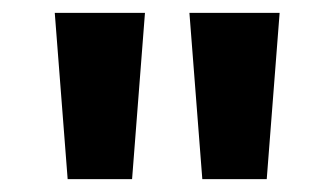

<svg xmlns="http://www.w3.org/2000/svg" viewBox="-20 -734 519 298"><path d="M85 -456 65 -714H205L185 -456ZM294 -456 274 -714H414L394 -456Z"/></svg>

Font: Noto Sans Khmer ExtraCondensed
Style: Bold
Weight: 700
Width: 2
Designer: Danh Hong and the Monotype Design Team
Foundry: Monotype Imaging Inc.
Version: Version 2.004